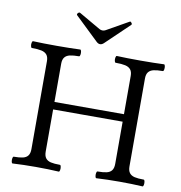

<svg xmlns="http://www.w3.org/2000/svg" viewBox="-92 -946 976 1036"><g transform="rotate(10 395.5 -428.5)"><path d="M45.4 -33.7Q76.7 -33.7 95.2 -38.1Q113.8 -42.5 123 -54.9Q132.3 -67.4 132.3 -90.8V-572.3Q132.3 -595.2 122.3 -607.4Q112.3 -619.6 92.8 -624Q73.2 -628.4 40 -628.4Q35.6 -628.4 33.7 -637.7Q31.7 -647 33.7 -656.2Q35.6 -665.5 40 -665.5Q93.8 -663.1 169.4 -663.1Q244.6 -663.1 298.3 -665.5Q302.7 -665.5 304.4 -656.2Q306.2 -647 304.4 -637.7Q302.7 -628.4 298.3 -628.4Q267.1 -628.4 248.3 -624Q229.5 -619.6 220 -607.4Q210.4 -595.2 210.4 -572.3V-362.8H591.3V-572.3Q591.3 -595.2 581.3 -607.4Q571.3 -619.6 551.8 -624Q532.2 -628.4 499 -628.4Q494.6 -628.4 492.7 -637.7Q490.7 -647 492.7 -656.2Q494.6 -665.5 499 -665.5Q552.7 -663.1 628.4 -663.1Q703.6 -663.1 757.3 -665.5Q761.7 -665.5 763.4 -656.2Q765.1 -647 763.4 -637.7Q761.7 -628.4 757.3 -628.4Q726.1 -628.4 707.3 -624Q688.5 -619.6 679 -607.4Q669.4 -595.2 669.4 -572.3V-90.8Q669.4 -67.4 679 -54.9Q688.5 -42.5 707 -38.1Q725.6 -33.7 757.3 -33.7Q761.7 -33.7 763.4 -24.4Q765.1 -15.1 763.4 -5.9Q761.7 3.4 757.3 3.4Q698.7 0 630.9 0Q563 0 504.4 3.4Q500 3.4 498.3 -5.9Q496.6 -15.1 498.3 -24.4Q500 -33.7 504.4 -33.7Q535.6 -33.7 554.2 -38.1Q572.8 -42.5 582 -54.9Q591.3 -67.4 591.3 -90.8V-321.8H210.4V-90.8Q210.4 -67.4 220 -54.9Q229.5 -42.5 248 -38.1Q266.6 -33.7 298.3 -33.7Q302.7 -33.7 304.4 -24.4Q306.2 -15.1 304.4 -5.9Q302.7 3.4 298.3 3.4Q239.7 0 171.9 0Q104 0 45.4 3.4Q41 3.4 39.3 -5.9Q37.6 -15.1 39.3 -24.4Q41 -33.7 45.4 -33.7ZM377 -723.1 250 -844.7Q245.1 -850.1 252 -856.9Q255.4 -860.4 258.1 -861.1Q260.7 -861.8 264.2 -859.9L381.8 -792Q390.1 -787.6 398.4 -787.6Q407.2 -787.6 415 -792L535.2 -859.9H535.6Q537.6 -861.3 539.8 -860.6Q542 -859.9 544.9 -856Q547.9 -852.5 548.3 -849.6Q548.8 -846.7 546.9 -844.7L419.9 -723.1Q409.2 -712.4 398.4 -712.4Q387.7 -712.4 377 -723.1Z"/></g></svg>

Font: Junicode Two Beta VF
Style: Regular
Weight: 400
Designer: Peter S. Baker
Foundry: Briery Creek Software
Version: Version 1.031 beta; ttfautohint (v1.8.1.43-b0c9)